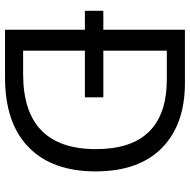

<svg xmlns="http://www.w3.org/2000/svg" viewBox="-16 -738 754 762"><g transform="rotate(90 361.0 -357.0)"><path d="M571.8 -360.8Q571.8 -642.1 293.9 -642.1H181.2V-390.1H366.2V-316.9H181.2V-71.8H273.9Q571.8 -71.8 571.8 -360.8ZM288.1 0H98.1V-316.9H22.9V-390.1H98.1V-713.9H310.1Q474.6 -713.9 567.4 -622.3Q660.2 -530.8 660.2 -358.9Q660.2 -187 564.2 -93.5Q468.3 0 288.1 0Z"/></g></svg>

Font: OpenSans-Regular
Style: Regular
Weight: 400
Foundry: Ascender Corporation
Version: Version 1.10